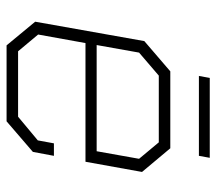

<svg xmlns="http://www.w3.org/2000/svg" viewBox="-57 -601 658 584"><g transform="rotate(90 272.0 -309.0)"><path d="M46 -87 105 -419 197 -498H431L503 -412L472 -240H111L85 -96L136 -35H335L407 -95L416 -144H454L442 -80L349 0H118ZM440 -274 463 -403 413 -463H210L140 -403L117 -274ZM217 -618H460L454 -585H211Z"/></g></svg>

Font: Chakra Petch ExtraLight
Style: Italic
Weight: 275
Italic angle: -10°
Designer: Katatrad Aksorn Co.,Ltd.
Foundry: Cadson Demak Co.,Ltd.
Version: Version 1.000; ttfautohint (v1.6)